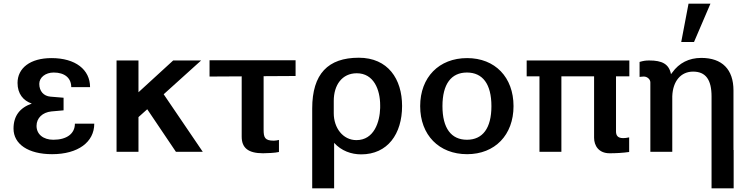

<svg xmlns="http://www.w3.org/2000/svg" viewBox="-20 -831 4097 1051"><path d="M54 -127C54 -42 135 13 265 13C407 13 496 -53 496 -154H390C390 -99 345 -66 272 -66C217 -66 180 -96 180 -142C180 -185 213 -216 261 -221L328 -227V-296L256 -302C219 -305 195 -332 195 -372C195 -407 229 -434 274 -434C334 -434 370 -404 370 -354H473C473 -450 393 -513 262 -513C145 -513 76 -458 76 -377C76 -318 107 -280 154 -264C88 -241 54 -196 54 -127Z M928 -500 738 -326V-500H618V0H738V-190L786 -233L943 0H1090L876 -315L1081 -500Z M1303 -413V-83C1303 -22 1338 8 1420 8C1439 8 1488 6 1507 1V-65C1498 -63 1489 -61 1479 -61C1430 -61 1423 -78 1423 -121V-414L1598 -415V-501H1127V-412Z M1807 -279C1807 -365 1852 -430 1933 -430C2026 -430 2061 -340 2061 -255V-240C2059 -164 2028 -64 1931 -64C1857 -64 1807 -131 1807 -211ZM1809 200V-49C1849 -5 1903 14 1957 14C2102 14 2181 -98 2181 -251C2181 -398 2104 -515 1944 -515C1776 -515 1689 -427 1689 -237V200Z M2280 -250C2280 -92 2383 13 2537 13C2689 13 2791 -92 2791 -250C2791 -408 2690 -513 2537 -513C2383 -513 2280 -408 2280 -250ZM2402 -250C2402 -371 2450 -434 2536 -434C2622 -434 2670 -371 2670 -250C2670 -129 2622 -66 2536 -66C2450 -66 2402 -129 2402 -250Z M3232 -77C3232 -34 3257 8 3317 8C3352 8 3389 6 3424 1V-79C3411 -76 3400 -75 3391 -75C3360 -75 3352 -91 3352 -112V-413H3425V-500H2863V-413H2933V0H3053V-413H3232Z M3660 -304C3663 -387 3707 -439 3774 -439C3843 -439 3875 -395 3875 -303V200H3996V-10H3995V-336C3995 -451 3933 -514 3819 -514C3751 -514 3697 -486 3660 -434L3653 -425C3642 -481 3604 -500 3534 -500C3513 -500 3502 -498 3481 -492V-410C3484 -410 3497 -412 3504 -412C3523 -412 3540 -397 3540 -380V0H3660ZM3869 -811H3749L3709 -601H3779Z"/></svg>

Font: Perun SemiBold
Style: Regular
Weight: 600
Foundry: Copyright (c) Stefan Peev, Context Ltd, 2016
Version: Version 1.089